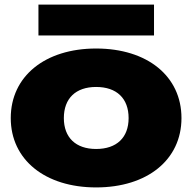

<svg xmlns="http://www.w3.org/2000/svg" viewBox="-20 -802 841 839"><path d="M400 17C624 17 773 -104 773 -286C773 -469 624 -590 400 -590C177 -590 27 -469 27 -286C27 -104 177 17 400 17ZM653 -647V-782H148V-647ZM400 -151C311 -151 259 -201 259 -286C259 -372 311 -422 400 -422C490 -422 542 -372 542 -286C542 -201 490 -151 400 -151Z"/></svg>

Font: Bounded ExtBd
Style: Regular
Weight: 800
Designer: Vlad Churkin
Version: Version 3.0